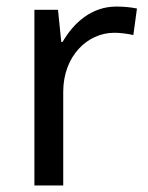

<svg xmlns="http://www.w3.org/2000/svg" viewBox="-20 -566 453 586"><path d="M335 -546C260 -546 205 -497 171 -438H167L157 -536H85V0H173V-286C173 -394 246 -466 329 -466C347 -466 370 -463 387 -459L398 -540C380 -544 355 -546 335 -546Z"/></svg>

Font: Noto Sans Osage
Style: Regular
Weight: 400
Designer: Monotype Design Team
Foundry: Monotype Imaging Inc.
Version: Version 2.002